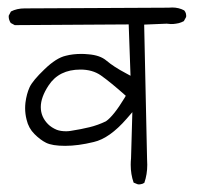

<svg xmlns="http://www.w3.org/2000/svg" viewBox="-20 -565 540 515"><path d="M169.4 -213.9Q162.6 -212.9 157.7 -212.9Q142.6 -212.9 132.3 -216.8Q118.2 -222.7 108.9 -231.9Q89.4 -251.5 89.4 -277.8Q89.4 -304.2 110.4 -335.9Q138.2 -378.4 195.8 -378.4Q228 -378.4 250.5 -362.8Q276.9 -344.2 317.4 -308.1L314 -302.2Q284.7 -253.9 264.2 -239.7Q243.2 -229.5 220.5 -223.9Q197.8 -218.3 169.4 -213.9ZM356.9 -70.8Q362.3 -71.3 367.2 -74.7Q375 -97.2 375 -123Q375 -126 374.5 -137.7L366.7 -499L427.2 -501.5Q434.1 -500.5 438.2 -500.5Q442.4 -500.5 445.3 -500.7Q448.2 -501 451.9 -501.5Q455.6 -502 459.5 -502.9Q466.8 -504.9 473.1 -508.3L479 -519Q479.5 -520.5 479.5 -522Q479.5 -523.4 479.2 -525.1Q479 -526.9 478.5 -529.3Q477.1 -533.7 474.1 -537.1Q459.5 -544.9 441.9 -544.9Q437.5 -544.9 432.1 -544.4L50.8 -542.5H50.3Q48.3 -542.5 46.4 -542.5Q25.4 -542.5 9.3 -534.2L3.4 -522.9Q3.4 -522.5 3.4 -519.5Q3.4 -516.6 4.6 -512.2Q5.9 -507.8 8.8 -503.4L19.5 -497.6L325.2 -499.5L330.1 -361.8L317.4 -368.7Q285.2 -385.7 265.6 -402.3Q248.5 -417 216.8 -419.4Q206.5 -420.4 198.7 -420.4Q175.3 -420.4 156.7 -415.5Q130.9 -409.7 99.6 -379.4Q67.4 -348.6 59.3 -330.8Q51.3 -313 48.3 -290Q47.4 -282.2 47.4 -274.9Q47.4 -259.3 51.3 -244.1Q56.6 -221.2 72.3 -205.6Q87.9 -189.9 103.5 -182.1Q120.1 -173.8 154.8 -173.8Q189.5 -173.8 231.4 -184.1Q273.9 -193.8 319.8 -246.6L335 -264.2L331.5 -140.6Q330.6 -131.8 330.6 -123Q330.6 -97.2 338.4 -75.2L349.1 -70.8Q351.1 -70.3 352.8 -70.3Q354.5 -70.3 356.9 -70.8Z"/></svg>

Font: NaikaiFont
Style: Light
Weight: 300
Version: Version 1.89